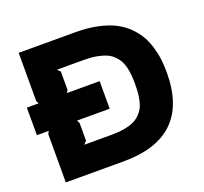

<svg xmlns="http://www.w3.org/2000/svg" viewBox="-136 -969 1196 1128"><g transform="rotate(-20 461.5 -405.0)"><path d="M669.9 -404.8Q669.9 -436.5 667.7 -461.2Q665.5 -485.8 659.2 -511.2Q652.8 -536.6 641.8 -555.2Q630.9 -573.7 613.3 -590.6Q595.7 -607.4 571.3 -617.7Q546.9 -627.9 512.9 -634Q479 -640.1 436 -640.1H267.1L285.2 -622.1V-507.8L275.9 -491.2H480V-318.8H275.9L285.2 -300.8V-189.9L267.1 -170.9H440.9Q482.9 -170.9 516.4 -176.8Q549.8 -182.6 573.5 -192.9Q597.2 -203.1 614.5 -219.5Q631.8 -235.8 642.6 -254.2Q653.3 -272.5 659.4 -297.9Q665.5 -323.2 667.7 -347.9Q669.9 -372.6 669.9 -404.8ZM868.2 -404.8Q868.2 0 451.2 0H89.8V-301.8L99.1 -318.8H24.9V-491.2H99.1L89.8 -507.8V-810.1H445.8Q520.5 -810.1 582 -796.9Q643.6 -783.7 686.5 -761.7Q729.5 -739.7 762.5 -707.5Q795.4 -675.3 815.2 -640.6Q835 -606 847.2 -564.2Q859.4 -522.5 863.8 -484.6Q868.2 -446.8 868.2 -404.8Z"/></g></svg>

Font: Sinkin Sans 800 Black
Style: Regular
Weight: 900
Designer: Keith Bates
Foundry: K-Type
Version: Sinkin Sans (version 1.0)  by Keith Bates   •   © 2014   www